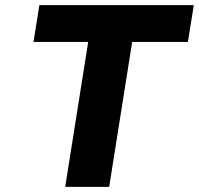

<svg xmlns="http://www.w3.org/2000/svg" viewBox="-20 -731 778 751"><path d="M111 -567H325L235 0H407L497 -567H715L738 -711H134Z"/></svg>

Font: Asimov Pro
Style: UltObl
Weight: 900
Designer: Google
Version: Version 2.000980; 2014